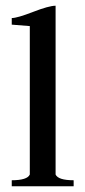

<svg xmlns="http://www.w3.org/2000/svg" viewBox="-20 -650 298 670"><path d="M21 0V-21Q75 -21 84 -41V-559Q22 -564 21 -564V-587Q40 -587 95.5 -608.5Q151 -630 174 -630V-41Q183 -21 237 -21V0Z"/></svg>

Font: Judson
Style: Regular
Weight: 400
Version: Version 20110429